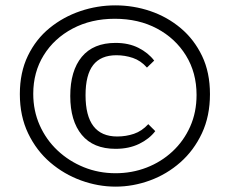

<svg xmlns="http://www.w3.org/2000/svg" viewBox="-20 -708 857 716"><path d="M54 -357Q54 -438 84 -500Q114 -562 165 -603.5Q216 -645 279.5 -666.5Q343 -688 410 -688Q478 -688 541 -666.5Q604 -645 654 -603Q704 -561 733.5 -499.5Q763 -438 763 -357Q763 -275 733 -211Q703 -147 652.5 -102.5Q602 -58 539 -35Q476 -12 411 -12Q346 -12 282.5 -35Q219 -58 167.5 -102Q116 -146 85 -210.5Q54 -275 54 -357ZM104 -358Q104 -295 128 -241Q152 -187 194.5 -147Q237 -107 292.5 -84.5Q348 -62 411 -62Q472 -62 526.5 -83Q581 -104 623 -143Q665 -182 689 -235.5Q713 -289 713 -354Q713 -437 673.5 -501Q634 -565 565.5 -601.5Q497 -638 408 -638Q320 -638 251 -601.5Q182 -565 143 -502Q104 -439 104 -358ZM559 -219Q537 -190 499 -171.5Q461 -153 411 -153Q328 -153 285 -205Q242 -257 242 -350Q242 -444 285 -496Q328 -548 411 -548Q460 -548 496.5 -529.5Q533 -511 555 -482L528 -456Q505 -482 475.5 -492Q446 -502 414 -502Q356 -502 327.5 -465.5Q299 -429 299 -353Q299 -199 417 -199Q450 -199 479.5 -209Q509 -219 533 -245Z"/></svg>

Font: Moderustic Light
Style: Regular
Weight: 300
Designer: Tural Alisoy
Foundry: TAFT Foundry
Version: Version 2.120